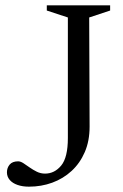

<svg xmlns="http://www.w3.org/2000/svg" viewBox="-20 -690 462 720"><path d="M316 -215Q316 -161.5 298 -119.8Q280 -78 248.5 -49Q217 -20 176 -5Q135 10 88.5 10Q64.5 10 45.8 3.5Q27 -3 16.5 -15.2Q6 -27.5 6 -44Q6 -60.5 16.2 -72.8Q26.5 -85 48 -85Q57 -85 67.8 -78Q78.5 -71 91.2 -62Q104 -53 118.2 -46Q132.5 -39 149 -39Q184.5 -39 209.5 -69.2Q234.5 -99.5 234.5 -172.5V-624.5L155.5 -650.5V-670H393V-650.5L314.5 -624.5Z"/></svg>

Font: Newsreader Text
Style: Regular
Weight: 400
Designer: Hugues Gentile
Foundry: Production Type
Version: Version 1.001